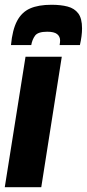

<svg xmlns="http://www.w3.org/2000/svg" viewBox="-36 -785 364 805"><path d="M137 0H-16L71 -547H223ZM180 -765Q219 -765 247.5 -757.5Q276 -750 292 -729Q308 -708 308 -666Q308 -635 299 -596H214Q215 -603 215.5 -607Q216 -611 216 -615Q216 -632 203.5 -642Q191 -652 162 -652Q123 -652 111 -635.5Q99 -619 95 -596H10Q16 -660 35.5 -697Q55 -734 90 -749.5Q125 -765 180 -765Z"/></svg>

Font: Georama Condensed ExtraBold
Style: Italic
Weight: 800
Width: 3
Italic angle: -9°
Designer: Jean-Baptiste Levee
Foundry: Production Type
Version: Version 1.000